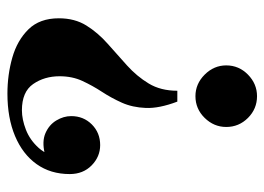

<svg xmlns="http://www.w3.org/2000/svg" viewBox="-120 -390 729 530"><g transform="rotate(90 245.0 -124.5)"><path d="M260 -249Q279 -199 277.5 -162Q276 -125 263 -96Q250 -67 233 -41Q216 -15 203 13Q190 41 190 76Q190 118 211.5 149Q233 180 284 180Q309 180 337.5 169Q366 158 388 133.5Q410 109 414 68L460 48Q460 101 432.5 139.5Q405 178 355 199Q305 220 238 220Q186 220 138.5 206.5Q91 193 60.5 162Q30 131 30 78Q30 34 50 2Q70 -30 100 -56.5Q130 -83 160 -110Q190 -137 210 -170Q230 -203 230 -249ZM380 -36Q412 -36 436 -12.5Q460 11 460 48L403 117Q370 125 347 115Q324 105 312 85Q300 65 300 44Q300 10 323 -13Q346 -36 380 -36ZM245 -469Q280 -469 305 -444Q330 -419 330 -384Q330 -350 305 -324.5Q280 -299 245 -299Q211 -299 185.5 -324.5Q160 -350 160 -384Q160 -419 185.5 -444Q211 -469 245 -469Z"/></g></svg>

Font: Brygada 1918
Style: Regular
Weight: 400
Designer: Mateusz Machalski | Borys Kosmynka | Przemek Hoffer
Foundry: NIEPODLEGLA 2018
Version: Version 3.006